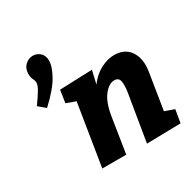

<svg xmlns="http://www.w3.org/2000/svg" viewBox="-172 -965 1148 1145"><g transform="rotate(-30 402.0 -392.5)"><path d="M117 -708Q117 -746 140.5 -768Q164 -790 194 -790Q221 -790 242.5 -771Q264 -752 264 -715Q264 -677 231 -617Q198 -557 112 -477L65 -517Q101 -567 117 -595Q133 -623 133 -639Q133 -654 125 -669Q117 -684 117 -708ZM522 5 576 -322Q582 -363 577 -391.5Q572 -420 541 -420Q504 -420 468.5 -374.5Q433 -329 419 -236L382 0H217L285 -424L221 -447L234 -533L458 -541L437 -451Q475 -502 523 -526.5Q571 -551 615 -551Q689 -551 724 -498Q759 -445 746 -362L706 -112L771 -89L756 0Z"/></g></svg>

Font: Bitter ExtraBold
Style: Italic
Weight: 800
Italic angle: -9°
Designer: Sol Matas, and Bitter project Authors
Foundry: Sol Matas
Version: Version 2.001